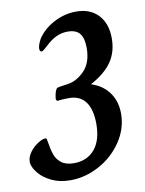

<svg xmlns="http://www.w3.org/2000/svg" viewBox="-94 -762 628 830"><g transform="rotate(-10 220.5 -347.0)"><path d="M-11 -89Q-12 -92 -12 -99Q-12 -120 3 -140.5Q18 -161 38.5 -174Q59 -187 71 -187Q75 -187 76.5 -185Q78 -183 79 -176Q85 -138 92.5 -115Q100 -92 120 -76Q140 -60 176 -60Q233 -60 266.5 -99Q300 -138 300 -211Q300 -274 275.5 -307.5Q251 -341 203 -341Q179 -341 161 -339Q158 -338 154 -338Q145 -338 146 -351Q151 -388 162 -394Q168 -396 208 -401.5Q248 -407 282 -442Q316 -477 316 -542Q316 -585 299.5 -605Q283 -625 247 -625Q220 -625 196.5 -614Q173 -603 148 -579Q139 -571 132.5 -565.5Q126 -560 122 -560Q113 -560 113 -573Q113 -588 126 -613Q151 -653 198.5 -678.5Q246 -704 298 -704Q359 -704 394.5 -666.5Q430 -629 430 -563Q430 -504 400.5 -461Q371 -418 308 -384V-383Q359 -366 386 -327.5Q413 -289 413 -236Q413 -171 375 -114Q337 -57 275.5 -23.5Q214 10 148 10Q101 10 66 -7Q31 -24 12 -47Q-7 -70 -11 -89Z"/></g></svg>

Font: Charm
Style: Bold
Weight: 700
Designer: Katatrad Aksorn Co.,Ltd.
Foundry: Cadson Demak Co.,Ltd.
Version: Version 1.001